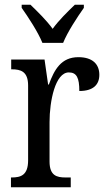

<svg xmlns="http://www.w3.org/2000/svg" viewBox="-20 -786 449 806"><path d="M158 -606H245C263 -651 305 -715 332 -753V-766H294C263 -736 227 -701 201 -665C175 -701 139 -736 108 -766H71V-753C98 -715 140 -651 158 -606ZM26 0H277V-41H255C218 -41 188 -49 188 -108V-273C188 -362 212 -482 269 -482C302 -482 313 -459 313 -404C372 -404 397 -431 397 -472C397 -517 368 -546 309 -546C237 -546 208 -494 185 -431H182L167 -536H27V-495H30C67 -495 98 -486 98 -427V-113C98 -50 67 -41 29 -41H26Z"/></svg>

Font: Noto Serif Tamil Condensed
Style: Italic
Weight: 400
Width: 3
Italic angle: -12°
Designer: Indian Type Foundry, Tom Grace, and the Monotype Design Team
Foundry: Monotype Imaging Inc.
Version: Version 2.003